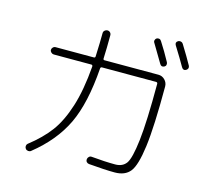

<svg xmlns="http://www.w3.org/2000/svg" viewBox="-120 -979 1239 1144"><g transform="rotate(15 500.0 -407.0)"><path d="M713.9 -819.3Q721.7 -823.2 730 -821.3Q738.3 -819.3 743.2 -810.5Q777.3 -757.8 809.6 -698.2Q813.5 -690.4 811.5 -682.1Q809.6 -673.8 801.8 -669.9Q784.2 -661.1 774.4 -677.7Q747.1 -724.6 707 -791Q702.1 -797.9 704.6 -806.6Q707 -815.4 713.9 -819.3ZM841.8 -836.9Q849.6 -840.8 858.4 -838.9Q867.2 -836.9 872.1 -829.1Q917 -756.8 941.4 -711.9Q945.3 -704.1 942.9 -696.3Q940.4 -688.5 931.6 -683.6Q915 -674.8 904.3 -693.4Q878.9 -738.3 835 -808.6Q824.2 -826.2 841.8 -836.9ZM146.5 -568.4Q137.7 -568.4 130.4 -575.2Q123 -582 123 -590.8Q123 -599.6 129.9 -606.4Q136.7 -613.3 146.5 -613.3H381.8Q390.6 -613.3 390.6 -622.1Q394.5 -711.9 394.5 -766.6Q394.5 -776.4 401.9 -783.2Q409.2 -790 418.9 -790Q428.7 -790 435.5 -783.2Q442.4 -776.4 442.4 -765.6Q442.4 -689.5 439.5 -622.1Q439.5 -613.3 447.3 -613.3H780.3Q803.7 -613.3 820.3 -596.2Q836.9 -579.1 836.9 -555.7Q836.9 -307.6 820.8 -184.6Q804.7 -61.5 773.4 -22.5Q742.2 16.6 678.7 16.6Q618.2 16.6 518.6 7.8Q508.8 6.8 502.9 0Q497.1 -6.8 498 -16.6Q499 -25.4 505.9 -32.2Q512.7 -39.1 522.5 -38.1Q605.5 -30.3 668.9 -30.3Q714.8 -30.3 737.3 -61.5Q759.8 -92.8 773.4 -208.5Q787.1 -324.2 787.1 -558.6Q787.1 -567.4 778.3 -568.4H444.3Q435.5 -568.4 434.6 -559.6Q418.9 -341.8 357.4 -212.4Q295.9 -83 165 21.5Q158.2 27.3 147.9 26.4Q137.7 25.4 131.8 18.1Q126 10.7 126.5 1.5Q127 -7.8 133.8 -13.7Q212.9 -75.2 261.2 -140.1Q309.6 -205.1 342.3 -308.1Q375 -411.1 386.7 -558.6Q386.7 -567.4 378.9 -568.4Z"/></g></svg>

Font: Rounded-X Mgen+ 1mn light
Style: Regular
Weight: 200
Designer: [Source Han Sans]
Ryoko NISHIZUKA  (kana & ideographs); Paul D. Hunt (Latin, Greek & Cyrillic); Wenlong ZHANG  (bopomofo
Version: Version 1.059.20150602